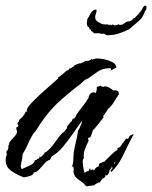

<svg xmlns="http://www.w3.org/2000/svg" viewBox="-22 -640 539 680"><path d="M284 20Q274 8 263.5 1.5Q253 -5 245.5 -13.5Q238 -22 238 -37H240L237 -52L234 -49L232 -46Q233 -50 234 -53.5Q235 -57 236 -60Q237 -65 237.5 -69.5Q238 -74 238 -79Q238 -92 240 -104.5Q242 -117 245 -129Q248 -141 250.5 -153.5Q253 -166 255 -180H257L268 -206L267 -211Q265 -207 264 -206Q263 -204 261 -202Q250 -186 234 -163.5Q218 -141 202 -121.5Q186 -102 173 -94Q165 -89 162 -86.5Q159 -84 155 -74Q145 -72 135.5 -61Q126 -50 117 -40Q108 -30 97 -29L96 -24Q90 -18 80 -15.5Q70 -13 62 -12Q40 -20 19 -34Q-2 -48 -2 -73Q-2 -83 1 -90H2V-95Q0 -98 1 -103Q2 -108 4 -108L5 -107Q7 -110 7.5 -117Q8 -124 8 -126L10 -128Q10 -135 17 -143Q24 -151 30.5 -158Q37 -165 37 -168Q38 -169 38 -171Q38 -176 37 -179Q35 -183 36 -186V-190H40L43 -195V-197Q40 -199 40 -200V-202Q40 -205 42 -207L45 -210V-211Q45 -212 46 -213V-215L51 -220Q55 -224 57 -225Q65 -236 70 -245H74L75 -244Q74 -246 73.5 -247Q73 -248 73 -249Q73 -257 86.5 -272Q100 -287 119 -304.5Q138 -322 156 -337.5Q174 -353 184 -362V-367H186Q190 -369 194.5 -373Q199 -377 204 -381Q214 -391 221 -392L223 -397L229 -398Q230 -399 231 -400Q232 -401 233 -402Q235 -403 236 -403Q237 -403 238 -404L239 -405L241 -406V-407Q241 -407 241 -407.5Q241 -408 242 -409L260 -416L262 -415L276 -421L279 -424H280L293 -425L300 -429L302 -431V-430L303 -431L305 -429Q314 -433 323 -433Q332 -433 347 -430Q362 -427 375 -420.5Q388 -414 390 -403V-401L369 -389Q371 -394 372 -395V-396Q372 -398 368 -398H362Q341 -398 323.5 -386Q306 -374 290 -362Q281 -360 271 -350Q261 -340 253 -335Q214 -305 182.5 -275.5Q151 -246 123 -205Q118 -197 110 -184.5Q102 -172 96 -167Q91 -158 86 -149Q81 -140 77 -130Q73 -120 68 -111Q63 -102 58 -94Q58 -82 55 -71Q53 -65 53 -61Q52 -58 52 -55Q52 -52 51 -50L55 -41Q67 -46 84 -54Q101 -62 101 -72Q107 -74 107 -74H109V-76Q111 -78 112 -78H115L118 -82V-87L122 -83L135 -96Q135 -101 142 -102Q159 -116 172 -135Q179 -145 186 -154Q193 -163 201 -171H203L216 -187L215 -191L229 -209H231Q233 -215 237 -221L240 -219L248 -230L247 -231Q252 -239 258 -247Q264 -255 270 -262Q276 -270 281.5 -278Q287 -286 292 -294Q292 -301 297 -307Q302 -313 310 -313L317 -311Q321 -318 321 -333Q326 -332 329 -335Q329 -335 335 -337V-335L343 -332Q347 -334 349 -334Q357 -334 365 -329.5Q373 -325 379 -320Q379 -318 380 -319Q380 -320 381 -320H386Q399 -320 399 -309V-306Q394 -299 389.5 -292Q385 -285 381 -278Q373 -264 359 -253V-251L343 -228L345 -224L311 -182L308 -181Q306 -174 303.5 -167.5Q301 -161 298 -154L289 -151Q291 -149 291 -146Q291 -142 292 -141Q284 -126 278.5 -111Q273 -96 275 -79Q272 -77 271.5 -73.5Q271 -70 271 -67Q271 -62 271.5 -57.5Q272 -53 273 -48Q274 -43 275 -38Q276 -33 277 -28L288 -34H291L292 -35L294 -38Q294 -41 297 -45L299 -37L308 -41V-37H309Q313 -37 315 -43Q317 -45 320 -47.5Q323 -50 327 -50L328 -52V-55Q328 -60 335 -63Q339 -64 341.5 -65.5Q344 -67 346 -67H347L373 -93H374Q376 -96 382.5 -101.5Q389 -107 394 -109V-116L401 -118H402L425 -150Q425 -149 427 -149Q429 -149 430 -148Q431 -148 433.5 -151.5Q436 -155 436 -157Q437 -158 438.5 -159.5Q440 -161 444 -162Q447 -164 449 -164.5Q451 -165 452 -166Q441 -145 432.5 -128Q424 -111 416 -94Q408 -77 398 -61.5Q388 -46 373 -31L369 -35L376 -44L375 -50L373 -49V-45L366 -38Q365 -25 357 -19H353L351 -20V-15L345 -8L342 -9L330 8V5L328 6Q326 7 324 8Q322 9 320 10Q314 12 313 16ZM384 -59Q384 -62 385 -63L387 -66L383 -65H384L381 -60L382 -61ZM363 -515Q353 -515 350 -518.5Q347 -522 339 -520Q337 -521 331 -522Q325 -523 314 -522Q311 -521 308 -525Q305 -529 303 -529Q299 -529 301 -536L298 -535H297Q295 -535 295 -539Q295 -543 292 -544L288 -546L289 -547H288Q287 -549 286 -553.5Q285 -558 286 -562Q287 -567 287 -570Q287 -573 295 -585Q305 -606 317 -606Q322 -606 319 -596Q318 -592 316.5 -587.5Q315 -583 315 -578Q315 -576 317 -570Q320 -565 326 -562Q332 -559 337 -556Q337 -556 338 -555.5Q339 -555 340 -555Q340 -554 349.5 -553.5Q359 -553 360 -554Q362 -553 363.5 -551.5Q365 -550 369 -554L370 -549L375 -553L374 -551L375 -552Q378 -555 380 -552Q380 -552 380.5 -551.5Q381 -551 381 -551Q382 -551 382.5 -550.5Q383 -550 384 -550L390 -551L399 -554Q399 -553 401.5 -552Q404 -551 404 -551L408 -554Q408 -552 409 -552Q411 -552 412.5 -553.5Q414 -555 416 -556L423 -561Q426 -563 428.5 -563.5Q431 -564 432 -564H434Q439 -564 447 -570Q452 -578 454 -576.5Q456 -575 459 -581Q461 -583 463.5 -585Q466 -587 469 -591Q471 -593 476 -599.5Q481 -606 481 -607Q487 -620 492 -620Q499 -620 496 -607Q496 -606 493.5 -603Q491 -600 491 -599Q487 -587 479 -575Q474 -569 467.5 -564Q461 -559 456 -554Q448 -547 440.5 -540.5Q433 -534 426 -532Q413 -526 397.5 -521Q382 -516 371 -516Q369 -516 367 -515.5Q365 -515 363 -515Z"/></svg>

Font: Water Brush
Style: Regular
Weight: 400
Designer: Robert E. Leuschke
Foundry: Robert E. Leuschke
Version: Version 1.010; ttfautohint (v1.8.4.7-5d5b)